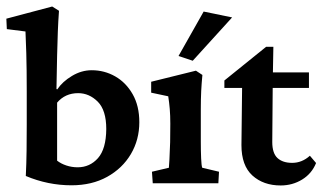

<svg xmlns="http://www.w3.org/2000/svg" viewBox="-25 -566 997 593"><path d="M54.7 -22.5Q56.6 -61 57.1 -100.8Q57.6 -140.6 57.6 -181.6V-283.2Q57.6 -352.1 56.2 -401.9Q54.7 -451.7 53.7 -468.8L-3.9 -476.1L-5.4 -508.3L136.2 -545.9L157.2 -532.7Q154.8 -500 153.6 -468.3Q152.3 -436.5 151.4 -394.8Q150.4 -353 149.4 -291L151.9 -290Q168 -314 197.3 -331.5Q226.6 -349.1 258.3 -349.1Q297.4 -349.1 330.8 -330.1Q364.3 -311 384.8 -274.9Q405.3 -238.8 405.3 -188.5Q405.3 -134.3 379.2 -90.1Q353 -45.9 305.9 -19.8Q258.8 6.3 195.8 6.3Q123 6.3 54.7 -22.5ZM214.8 -49.3Q252.4 -49.3 277.6 -77.6Q302.7 -106 303.2 -167.5Q303.2 -225.6 276.9 -252Q250.5 -278.3 216.3 -278.3Q176.3 -278.3 151.4 -249V-69.8Q163.1 -60.5 179.9 -54.9Q196.8 -49.3 214.8 -49.3Z M446.8 0 444.3 -35.6 496.6 -47.9Q497.1 -52.2 498.3 -73.7Q499.5 -95.2 500.5 -127L501 -184.1Q501 -209.5 499.3 -229.5Q497.6 -249.5 494.6 -268.6L441.9 -279.8V-313.5L580.1 -347.7L600.1 -334.5Q597.7 -309.6 596.4 -284.7Q595.2 -259.8 595.2 -228V-128.4Q595.2 -100.6 596.2 -77.1Q597.2 -53.7 599.6 -47.9L651.4 -35.6L649.4 0ZM570.3 -378.4 526.4 -393.1 604 -530.3 691.9 -512.2Z M951.2 -62.5Q938 -29.8 908.2 -11.5Q878.4 6.8 841.8 6.8Q788.6 6.8 754.6 -23.9Q720.7 -54.7 720.7 -117.7L722.7 -294.4H668V-317.4L796.9 -421.4H819.3L817.4 -314.5L815.9 -127.4Q815.9 -92.8 832 -77.9Q848.1 -63 877.4 -63Q907.7 -63 932.1 -85ZM781.2 -294.4V-342.3H929.2V-294.4Z"/></svg>

Font: Lateef SemiBold
Style: Regular
Weight: 600
Designer: SIL International
Foundry: SIL International
Version: Version 4.200